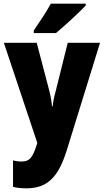

<svg xmlns="http://www.w3.org/2000/svg" viewBox="-20 -786 567 1046"><path d="M447 -756V-766H257C233 -722 197 -668 164 -620V-606H285C337 -649 414 -721 447 -756ZM1 -553 183 -8 181 0C158 72 143 94 96 94C80 94 64 91 51 88V232C71 237 94 240 123 240C237 240 297 181 343 35L525 -553H349L283 -288C274 -256 269 -230 267 -207H263C262 -229 256 -262 249 -290L180 -553Z"/></svg>

Font: Noto Sans Sinhala Condensed Black
Style: Regular
Weight: 900
Width: 3
Designer: Jelle Bosma - Monotype Design Team
Foundry: Monotype Imaging Inc.
Version: Version 2.006